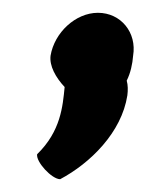

<svg xmlns="http://www.w3.org/2000/svg" viewBox="-20 -303 229 300"><path d="M59 -216C57 -200 67 -182 81 -167C78 -137 75 -98 38 -62C36 -50 61 -23 74 -23C121 -48 170 -96 179 -154C180 -162 180 -170 178 -177C184 -189 187 -203 188 -216C194 -252 169 -283 133 -283C98 -283 65 -252 59 -216Z"/></svg>

Font: Ampere
Style: Ita
Weight: 400
Version: Version 1